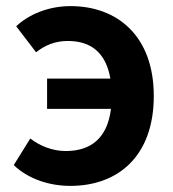

<svg xmlns="http://www.w3.org/2000/svg" viewBox="-20 -594 567 628"><path d="M134 -238H343C331 -140 275 -100 195 -100C151 -100 110 -117 79 -141L25 -54C74 -7 144 14 210 14C367 14 483 -84 483 -280C483 -478 362 -574 211 -574C137 -574 73 -546 33 -508L98 -423C127 -446 160 -460 202 -460C275 -460 326 -424 341 -337H134Z"/></svg>

Font: Noto Sans CJK SC
Style: Bold
Weight: 700
Designer: Ryoko NISHIZUKA 西塚涼子 (kana, bopomofo & ideographs); Paul D. Hunt (Latin, Greek & Cyrillic); Sandoll Communications 산돌커뮤니
Foundry: Adobe
Version: Version 2.004;hotconv 1.0.118;makeotfexe 2.5.65603